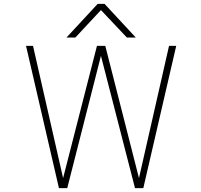

<svg xmlns="http://www.w3.org/2000/svg" viewBox="-20 -969 1040 991"><path d="M680.7 -775.4H634.8L501 -917L369.1 -775.4H323.2L484.4 -949.2H519.5ZM697.3 -49.8 852.5 -732.4H889.6L719.7 2H676.8L501 -680.7L327.1 2H284.2L114.3 -732.4H150.4L305.7 -49.8L480.5 -732.4H523.4Z"/></svg>

Font: Gen Shin Gothic Monospace ExtraLight
Style: Regular
Weight: 200
Designer: [Source Han Sans]
Ryoko NISHIZUKA  (kana & ideographs); Paul D. Hunt (Latin, Greek & Cyrillic); Wenlong ZHANG  (bopomofo
Version: Version 1.002.20150607